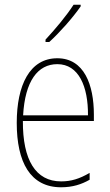

<svg xmlns="http://www.w3.org/2000/svg" viewBox="-20 -784 468 814"><path d="M322 -757V-764H292C260 -715 218 -665 173 -616V-606H189C232 -645 289 -709 322 -757ZM223 -537C106 -537 51 -423 51 -263C51 -97 108 10 239 10C287 10 325 -2 360 -22V-51C317 -26 282 -15 239 -15C131 -15 76 -106 77 -271H378V-298C378 -424 337 -537 223 -537ZM223 -512C314 -512 354 -417 353 -295H78C86 -440 140 -512 223 -512Z"/></svg>

Font: Noto Sans Khmer UI Condensed Thin
Style: Regular
Weight: 100
Width: 3
Designer: Danh Hong and the Monotype Design Team
Foundry: Monotype Imaging Inc.
Version: Version 2.002